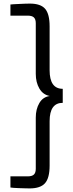

<svg xmlns="http://www.w3.org/2000/svg" viewBox="-20 -888 407 1068"><path d="M329 -316Q256 -316 256 -214V33Q256 102 230.5 131Q205 160 145 160Q136 160 119.5 159.5Q103 159 86.5 158.5Q70 158 56 157Q42 156 38 155V93H134Q158 93 168.5 83Q179 73 179 51V-234Q179 -281 199 -315Q219 -349 257 -354Q219 -361 199 -395.5Q179 -430 179 -477V-759Q179 -781 168.5 -791Q158 -801 134 -801H38V-863Q42 -864 56 -864.5Q70 -865 87 -866Q104 -867 120.5 -867.5Q137 -868 146 -868Q206 -868 231 -839Q256 -810 256 -741V-497Q256 -394 329 -394Z"/></svg>

Font: Encode Sans Wide
Style: Regular
Weight: 400
Designer: Pablo Impallari, Andres Torresi
Foundry: Pablo Impallari, Andres Torresi
Version: Version 1.000; ttfautohint (v1.00) -l 8 -r 50 -G 200 -x 14 -